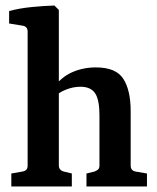

<svg xmlns="http://www.w3.org/2000/svg" viewBox="-20 -675 568 695"><path d="M21 0V-47L61 -54Q80 -57 80 -75V-561Q80 -579 62 -582L13 -590V-635Q49 -645 95 -649.5Q141 -654 177 -655L193 -639V-76Q193 -59 211 -54L240 -47V0ZM293 0V-47L322 -54Q330 -57 335 -61.5Q340 -66 340 -76V-259Q340 -313 324.5 -337Q309 -361 271 -361Q245 -361 218.5 -350.5Q192 -340 171 -320L172 -355Q200 -395 240 -413Q280 -431 327 -431Q400 -431 426.5 -389.5Q453 -348 453 -273V-76Q453 -57 471 -54L512 -47V0Z"/></svg>

Font: Yrsa SemiBold
Style: Regular
Weight: 600
Version: Version 2.004